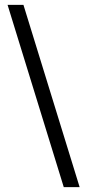

<svg xmlns="http://www.w3.org/2000/svg" viewBox="-20 -718 347 786"><path d="M76 -698H11L241 48H306Z"/></svg>

Font: Libertinus Serif Semibold
Style: Regular
Weight: 600
Designer: Philipp H. Poll, Khaled Hosny
Foundry: Caleb Maclennan
Version: Version 7.050;RELEASE